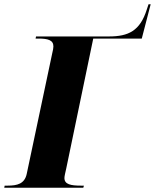

<svg xmlns="http://www.w3.org/2000/svg" viewBox="-45 -886 731 906"><path d="M-25 0H348L351 -10H337C289 -10 259 -16 259 -46C259 -55 263 -70 268 -93L395 -704H624L666 -866H656L648 -842C616 -740 561 -714 469 -714H125L123 -704H136C181 -704 207 -697 207 -667C207 -659 205 -649 202 -637L81 -65C71 -19 37 -10 -9 -10H-23Z"/></svg>

Font: Noto Serif Display ExtraBold
Style: Italic
Weight: 800
Italic angle: -12°
Designer: Monotype Design Team
Foundry: Monotype Imaging Inc.
Version: Version 2.009